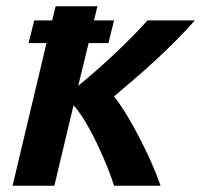

<svg xmlns="http://www.w3.org/2000/svg" viewBox="-20 -591 640 611"><path d="M20 0 128 -454H71L89 -526H146L157 -571H290L279 -526H343L325 -454H262L229 -318Q261 -344 302 -380.5Q343 -417 382.5 -456Q422 -495 449 -526H600Q572 -494 539.5 -461.5Q507 -429 473.5 -398Q440 -367 406.5 -338.5Q373 -310 343 -284Q363 -259 384 -224Q405 -189 425.5 -149.5Q446 -110 463 -71Q480 -32 491 0H343Q331 -38 310 -87Q289 -136 264 -182Q239 -228 214 -256L153 0Z"/></svg>

Font: Ubuntu Sans Mono
Style: Bold Italic
Weight: 700
Italic angle: -13.5°
Monospace: yes
Designer: Dalton Maag Ltd
Foundry: Dalton Maag Ltd
Version: Version 1.006